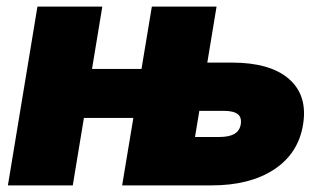

<svg xmlns="http://www.w3.org/2000/svg" viewBox="-20 -561 980 581"><path d="M497.1 0 521.5 -146.5H643.6Q673.3 -146.5 689.2 -155.8Q705.1 -165 708.5 -184.6Q711.9 -206.1 699.2 -215.8Q686.5 -225.6 656.2 -225.6H492.2L516.6 -371.6H681.6Q797.9 -371.6 854.7 -321.8Q911.6 -272 897 -183.6Q882.8 -96.7 809.6 -48.3Q736.3 0 620.1 0ZM3.9 0 93.3 -541H289.6L200.2 0ZM176.3 -204.1 200.2 -352.5H465.8L441.9 -204.1ZM349.6 0 439.5 -541H635.3L545.9 0Z"/></svg>

Font: Inter 17pt Black
Style: Italic
Weight: 900
Italic angle: -9.3988°
Version: Version 4.001;git-66647c0bb